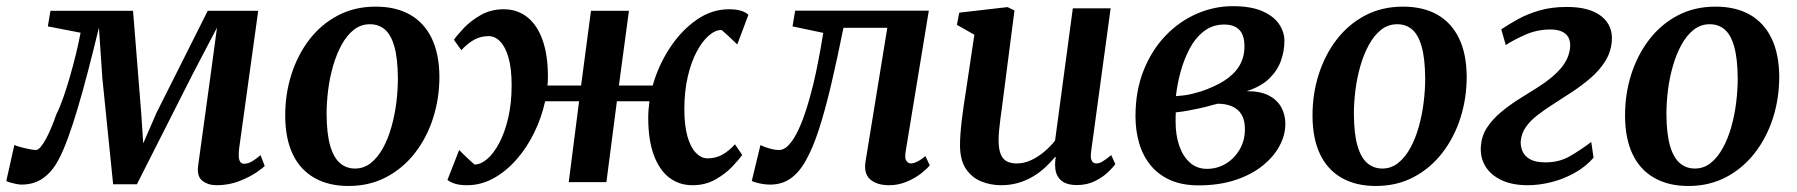

<svg xmlns="http://www.w3.org/2000/svg" viewBox="-48 -590 5822 622"><path d="M653.5 10Q626 10 607.5 -4.5Q589 -19 594 -54L634.5 -348.5L655 -500.5L576 -349.5L395.5 7H318.5L283.5 -337.5L272.5 -500.5Q254.5 -426.5 237.5 -361Q220.5 -295.5 204.2 -240.8Q188 -186 172.2 -143Q156.5 -100 140.5 -70.5Q120.5 -33 91.2 -12.5Q62 8 21.5 8Q14.5 8 3.5 5.8Q-7.5 3.5 -16.8 0.8Q-26 -2 -27.5 -4L-1.5 -120.5Q2.5 -118 16.8 -114Q31 -110 46.2 -107Q61.5 -104 68 -104Q75.5 -104 84.2 -114.5Q93 -125 102 -142Q111 -159 119.2 -179Q127.5 -199 134 -218.5Q145.5 -241 157 -273.8Q168.5 -306.5 179.2 -344Q190 -381.5 198.8 -418Q207.5 -454.5 213 -484L107 -504.5L115.5 -555H383L409.5 -223.5L416 -125.5L458.5 -223.5L625 -555H788.5L726.5 -107.5Q725 -94 725.5 -83Q726 -72 730.2 -65.8Q734.5 -59.5 743 -59.5Q756 -59.5 770.2 -68.2Q784.5 -77 796 -87.5L809.5 -52.5Q804.5 -46.5 782.2 -31.2Q760 -16 726.5 -3Q693 10 653.5 10Z M1169 -568.5Q1235 -568.5 1280.8 -542.2Q1326.5 -516 1350.8 -465.5Q1375 -415 1375.5 -342Q1375.5 -271.5 1355.2 -208Q1335 -144.5 1296.5 -94.8Q1258 -45 1203.5 -16.2Q1149 12.5 1081 12.5Q1016.5 12.5 970.5 -13.8Q924.5 -40 900.5 -90.2Q876.5 -140.5 876 -213Q875.5 -284 895.8 -348Q916 -412 954.2 -461.8Q992.5 -511.5 1046.8 -540Q1101 -568.5 1169 -568.5ZM1150.5 -511.5Q1121 -511.5 1098.2 -493.5Q1075.5 -475.5 1058.8 -445Q1042 -414.5 1031 -376.2Q1020 -338 1015 -297.8Q1010 -257.5 1010 -220Q1010.5 -156 1021.8 -117.5Q1033 -79 1053.5 -61.5Q1074 -44 1102 -44Q1131 -44 1153.5 -62Q1176 -80 1192.8 -110.5Q1209.5 -141 1220.2 -179.2Q1231 -217.5 1236 -258Q1241 -298.5 1241 -336Q1240.5 -400 1229.8 -438.5Q1219 -477 1199 -494.2Q1179 -511.5 1150.5 -511.5Z M1465.5 10Q1442.5 10 1427.2 5.5Q1412 1 1401.5 -7L1439.5 -104Q1443.5 -100 1450 -93.5Q1456.5 -87 1464 -80Q1471.5 -73 1478.2 -66.8Q1485 -60.5 1489.5 -57Q1509.5 -57 1530.5 -75Q1551.5 -93 1569.5 -127Q1587.5 -161 1598.5 -208.5Q1609.5 -256 1609.5 -313.5Q1609.5 -367.5 1599.5 -402.8Q1589.5 -438 1572.5 -455.5Q1555.5 -473 1535 -473Q1510 -473 1489 -461.8Q1468 -450.5 1446.5 -427.5L1422.5 -461Q1432 -475 1454 -498.5Q1476 -522 1509 -541Q1542 -560 1584 -560Q1627.5 -560 1659.8 -534.8Q1692 -509.5 1709.5 -460.8Q1727 -412 1727 -342.5Q1727 -335 1726.8 -327.5Q1726.5 -320 1725.5 -313H1834.5L1866.5 -555H1989.5L1957 -313H2066.5Q2085 -378.5 2122 -434.8Q2159 -491 2208.2 -525.5Q2257.5 -560 2313.5 -560Q2336 -560 2351.5 -555.5Q2367 -551 2376.5 -542L2340.5 -446Q2336 -450 2329.5 -456.5Q2323 -463 2315.2 -470Q2307.5 -477 2300.8 -483.2Q2294 -489.5 2289.5 -493Q2269.5 -493 2248.5 -475Q2227.5 -457 2209.2 -423Q2191 -389 2180 -341.5Q2169 -294 2169 -236.5Q2169 -183 2179.2 -147.5Q2189.5 -112 2206.8 -94.5Q2224 -77 2244.5 -77Q2269.5 -77 2290.8 -88.2Q2312 -99.5 2333 -122.5L2356.5 -88Q2347 -74.5 2325 -51Q2303 -27.5 2270.2 -8.8Q2237.5 10 2195.5 10Q2151.5 10 2119.2 -15.2Q2087 -40.5 2069.5 -89.2Q2052 -138 2052 -207.5Q2052 -221 2053 -234.5Q2054 -248 2056 -262H1950.5L1916.5 0H1794.5L1828 -262H1718Q1706.5 -209 1682.5 -160Q1658.5 -111 1624.8 -72.8Q1591 -34.5 1550.5 -12.2Q1510 10 1465.5 10Z M2885.5 -96.5Q2882.5 -75 2889 -67.8Q2895.5 -60.5 2902.5 -60.5Q2911 -60.5 2922.2 -65.8Q2933.5 -71 2950 -84L2964 -54.5Q2956 -44 2936.5 -28.5Q2917 -13 2889.8 -1.5Q2862.5 10 2832 10Q2792.5 10 2771 -9Q2749.5 -28 2756 -67L2826.5 -500H2684.5Q2663.5 -395.5 2644 -313.2Q2624.5 -231 2604.8 -170.2Q2585 -109.5 2562.5 -70Q2542 -32.5 2513.8 -12.2Q2485.5 8 2447.5 8Q2430 8 2411.2 3.8Q2392.5 -0.5 2387.5 -4L2415.5 -120Q2419 -118 2429 -114.2Q2439 -110.5 2451.5 -107.2Q2464 -104 2475.5 -104Q2491 -104 2505 -118Q2519 -132 2531.5 -155.5Q2544 -179 2555 -209.2Q2566 -239.5 2575 -272.5Q2587 -315 2595.8 -357.2Q2604.5 -399.5 2610.5 -433Q2616.5 -466.5 2619 -483.5L2519.5 -504.5L2528 -555.5H2961Z M3194.5 10Q3162 10 3132 -1.8Q3102 -13.5 3082.2 -41.5Q3062.5 -69.5 3062 -118.5Q3062 -136 3063.5 -156.8Q3065 -177.5 3067.8 -200.8Q3070.5 -224 3074 -247.8Q3077.5 -271.5 3081 -293.5L3108.5 -477.5L3052 -509.5L3059.5 -549L3216 -567L3238.5 -556L3204 -289.5Q3201.5 -268 3198.5 -247Q3195.5 -226 3193 -206.2Q3190.5 -186.5 3188.8 -169Q3187 -151.5 3187 -137Q3187 -107.5 3193.8 -90.8Q3200.5 -74 3213.8 -67.2Q3227 -60.5 3246 -60.5Q3269.5 -60.5 3292.5 -71.2Q3315.5 -82 3335.5 -99Q3355.5 -116 3370 -134.5L3427.5 -563H3550L3486.5 -97Q3484 -78 3489 -69.2Q3494 -60.5 3503.5 -60.5Q3513 -60.5 3523.2 -66.5Q3533.5 -72.5 3552 -87.5L3565 -58.5Q3560.5 -51 3544 -34.5Q3527.5 -18 3501 -4.2Q3474.5 9.5 3441 9.5Q3406 9.5 3388.8 -6.2Q3371.5 -22 3370.5 -48.5Q3370 -51 3370 -54.5Q3370 -58 3370.2 -62.5Q3370.5 -67 3371 -71.8Q3371.5 -76.5 3372 -81L3370.5 -82Q3356.5 -65 3339.2 -48.8Q3322 -32.5 3300.2 -19.2Q3278.5 -6 3252.2 2Q3226 10 3194.5 10Z M3835 10.5Q3782 10.5 3743.5 -6.5Q3705 -23.5 3679.8 -54.2Q3654.5 -85 3642.5 -125.8Q3630.5 -166.5 3630.5 -213.5Q3630.5 -296 3656.8 -361.8Q3683 -427.5 3727.5 -474Q3772 -520.5 3828.5 -545.2Q3885 -570 3945.5 -570Q4004.5 -570 4041.5 -553.8Q4078.5 -537.5 4095.8 -511.8Q4113 -486 4113 -457.5Q4113 -425.5 4101.8 -393.5Q4090.5 -361.5 4063.8 -335.5Q4037 -309.5 3990.5 -294.5Q4034 -295 4061.5 -281Q4089 -267 4102.5 -243Q4116 -219 4116 -188.5Q4116 -153 4097.5 -118Q4079 -83 4043 -53.8Q4007 -24.5 3954.5 -7Q3902 10.5 3835 10.5ZM3862 -43Q3895.5 -43 3923.2 -59.8Q3951 -76.5 3968 -105.8Q3985 -135 3985 -171.5Q3985 -201 3974 -219Q3963 -237 3943.2 -245.5Q3923.5 -254 3897 -254Q3890 -252.5 3880 -249.8Q3870 -247 3858.8 -244Q3847.5 -241 3835 -238.5Q3818.5 -235 3800 -231.5Q3781.5 -228 3761 -226Q3760.5 -218 3760.5 -210Q3760.5 -202 3760.5 -194.5Q3760.5 -153 3772 -118.8Q3783.5 -84.5 3806.2 -63.8Q3829 -43 3862 -43ZM3761.5 -278.5Q3776 -279.5 3789 -281.2Q3802 -283 3815 -286.2Q3828 -289.5 3843 -294Q3886.5 -308.5 3918 -328.5Q3949.5 -348.5 3966.5 -376Q3983.5 -403.5 3983.5 -440Q3983.5 -476 3967 -493.2Q3950.5 -510.5 3918 -510.5Q3880.5 -510.5 3852.5 -489Q3824.5 -467.5 3806 -432.5Q3787.5 -397.5 3776.5 -357Q3765.5 -316.5 3761.5 -278.5Z M4497 -568.5Q4563 -568.5 4608.8 -542.2Q4654.5 -516 4678.8 -465.5Q4703 -415 4703.5 -342Q4703.5 -271.5 4683.2 -208Q4663 -144.5 4624.5 -94.8Q4586 -45 4531.5 -16.2Q4477 12.5 4409 12.5Q4344.5 12.5 4298.5 -13.8Q4252.5 -40 4228.5 -90.2Q4204.5 -140.5 4204 -213Q4203.5 -284 4223.8 -348Q4244 -412 4282.2 -461.8Q4320.5 -511.5 4374.8 -540Q4429 -568.5 4497 -568.5ZM4478.5 -511.5Q4449 -511.5 4426.2 -493.5Q4403.5 -475.5 4386.8 -445Q4370 -414.5 4359 -376.2Q4348 -338 4343 -297.8Q4338 -257.5 4338 -220Q4338.5 -156 4349.8 -117.5Q4361 -79 4381.5 -61.5Q4402 -44 4430 -44Q4459 -44 4481.5 -62Q4504 -80 4520.8 -110.5Q4537.5 -141 4548.2 -179.2Q4559 -217.5 4564 -258Q4569 -298.5 4569 -336Q4568.5 -400 4557.8 -438.5Q4547 -477 4527 -494.2Q4507 -511.5 4478.5 -511.5Z M4901.5 10Q4850.5 10 4815.5 -6.8Q4780.5 -23.5 4763.5 -52.2Q4746.5 -81 4749.5 -117.5Q4752 -150 4769.2 -176.5Q4786.5 -203 4813.2 -225.5Q4840 -248 4871 -267.8Q4902 -287.5 4932 -306Q4981.5 -337 5008.5 -368.8Q5035.5 -400.5 5038.5 -437Q5040 -456.5 5032.8 -469.2Q5025.5 -482 5010.8 -488.2Q4996 -494.5 4975 -494.5Q4931 -494.5 4892.2 -477Q4853.5 -459.5 4830 -444L4815.5 -495Q4838.5 -510.5 4868.5 -527.2Q4898.5 -544 4938 -555.8Q4977.5 -567.5 5028 -567.5Q5102 -567.5 5140 -537.2Q5178 -507 5173.5 -455Q5170 -419.5 5151.5 -390.5Q5133 -361.5 5104.8 -337.2Q5076.5 -313 5045 -292.2Q5013.5 -271.5 4984.5 -253Q4955.5 -234.5 4932.2 -216.5Q4909 -198.5 4895 -178.2Q4881 -158 4878.5 -133Q4877.5 -115.5 4884.5 -99.5Q4891.5 -83.5 4909.2 -73.8Q4927 -64 4958 -64Q5002.5 -64 5036 -83Q5069.5 -102 5107 -130L5114.5 -79Q5087.5 -48.5 5051.2 -28.8Q5015 -9 4976.2 0.5Q4937.5 10 4901.5 10Z M5509.5 -568.5Q5575.5 -568.5 5621.2 -542.2Q5667 -516 5691.2 -465.5Q5715.5 -415 5716 -342Q5716 -271.5 5695.8 -208Q5675.5 -144.5 5637 -94.8Q5598.5 -45 5544 -16.2Q5489.5 12.5 5421.5 12.5Q5357 12.5 5311 -13.8Q5265 -40 5241 -90.2Q5217 -140.5 5216.5 -213Q5216 -284 5236.2 -348Q5256.5 -412 5294.8 -461.8Q5333 -511.5 5387.2 -540Q5441.5 -568.5 5509.5 -568.5ZM5491 -511.5Q5461.5 -511.5 5438.8 -493.5Q5416 -475.5 5399.2 -445Q5382.5 -414.5 5371.5 -376.2Q5360.5 -338 5355.5 -297.8Q5350.5 -257.5 5350.5 -220Q5351 -156 5362.2 -117.5Q5373.5 -79 5394 -61.5Q5414.5 -44 5442.5 -44Q5471.5 -44 5494 -62Q5516.5 -80 5533.2 -110.5Q5550 -141 5560.8 -179.2Q5571.5 -217.5 5576.5 -258Q5581.5 -298.5 5581.5 -336Q5581 -400 5570.2 -438.5Q5559.5 -477 5539.5 -494.2Q5519.5 -511.5 5491 -511.5Z"/></svg>

Font: Merriweather SemiBold
Style: Italic
Weight: 600
Italic angle: -7.8°
Version: Version 2.101